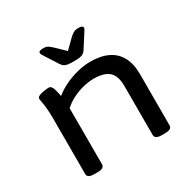

<svg xmlns="http://www.w3.org/2000/svg" viewBox="-161 -871 1018 1027"><g transform="rotate(-30 348.5 -358.0)"><path d="M138 2Q113 2 103 -4.5Q93 -11 93 -23V-365Q93 -407 90 -433.5Q87 -460 84 -475Q81 -490 81 -494Q81 -502 90 -507.5Q99 -513 111.5 -515.5Q124 -518 135.5 -519.5Q147 -521 153 -521Q164 -521 170 -513.5Q176 -506 180.5 -490.5Q185 -475 190 -449Q219 -473 256.5 -491Q294 -509 336 -519.5Q378 -530 416 -530Q481 -530 525 -508.5Q569 -487 591.5 -444.5Q614 -402 614 -339V-23Q614 -11 604 -4.5Q594 2 569 2H555Q530 2 520 -4.5Q510 -11 510 -23V-327Q510 -387 481 -414.5Q452 -442 387 -442Q355 -442 319.5 -433Q284 -424 252 -407.5Q220 -391 197 -369V-23Q197 -11 187 -4.5Q177 2 152 2ZM451 -718Q466 -718 472.5 -714.5Q479 -711 479 -704Q479 -700 475 -693Q471 -686 465 -677L417 -602Q411 -593 404 -587Q397 -581 383 -578Q369 -575 342 -575Q316 -575 302 -578Q288 -581 281 -587Q274 -593 268 -602L220 -677Q214 -686 210 -693Q206 -700 206 -704Q206 -711 212.5 -714.5Q219 -718 234 -718Q252 -718 262 -712Q272 -706 287 -692L342 -639L396 -692Q411 -706 422 -712Q433 -718 451 -718Z"/></g></svg>

Font: Asap Expanded Medium
Style: Regular
Weight: 500
Width: 7
Designer: Pablo Cosgaya
Foundry: Omnibus-Type
Version: Version 3.001